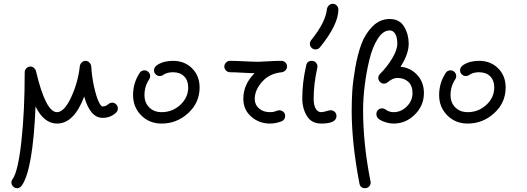

<svg xmlns="http://www.w3.org/2000/svg" viewBox="-20 -650 2770 1010"><path d="M70 340Q58 340 49 331Q40 322 40 310Q40 300 46 293Q75 252 92.5 94Q110 -64 110 -270Q110 -282 119 -291Q128 -300 140 -300Q151 -300 159 -292.5Q167 -285 169 -277Q220 -60 280 -60Q318 -60 354.5 -139Q391 -218 400 -303Q402 -314 410.5 -322Q419 -330 430 -330Q442 -330 450.5 -320.5Q459 -311 460 -301Q463 -248 474 -197.5Q485 -147 497.5 -118.5Q510 -90 520 -90Q535 -90 547 -100Q559 -110 570 -110Q582 -110 591 -101Q600 -92 600 -80Q600 -67 592 -59Q563 -30 520 -30Q454 -30 423 -142Q369 0 280 0Q211 0 167 -90Q153 245 94 327Q84 340 70 340Z M740 -280Q752 -280 761 -271Q770 -262 770 -250Q770 -241 765 -233Q740 -196 740 -150Q740 -110 765 -85Q790 -60 830 -60Q887 -60 928.5 -98.5Q970 -137 970 -190Q970 -227 948.5 -248.5Q927 -270 890 -270Q858 -270 837 -255Q831 -250 820 -250Q808 -250 799 -259Q790 -268 790 -280Q790 -298 810 -310Q830 -322 851 -326Q872 -330 890 -330Q951 -330 990.5 -290.5Q1030 -251 1030 -190Q1030 -110 970 -55Q910 0 830 0Q766 0 723 -43Q680 -86 680 -150Q680 -214 715 -267Q724 -280 740 -280Z M1449 -70Q1460 -70 1470 -62Q1480 -54 1480 -41Q1480 -22 1464 -13Q1432 0 1400 0Q1343 0 1301.5 -36.5Q1260 -73 1260 -130Q1260 -206 1319 -265Q1299 -265 1256 -267.5Q1213 -270 1190 -270Q1178 -270 1169 -279Q1160 -288 1160 -300Q1160 -312 1169 -321Q1178 -330 1190 -330Q1216 -330 1266 -327.5Q1316 -325 1340 -325Q1350 -325 1389 -327.5Q1428 -330 1460 -330Q1472 -330 1481 -321.5Q1490 -313 1490 -300Q1490 -289 1482 -280.5Q1474 -272 1463 -270Q1398 -264 1359 -220Q1320 -176 1320 -130Q1320 -99 1342.5 -79.5Q1365 -60 1400 -60Q1418 -60 1430 -65Q1442 -70 1449 -70Z M1730 -630Q1743 -630 1751.5 -621Q1760 -612 1760 -600Q1760 -520 1663 -401Q1654 -390 1640 -390Q1627 -390 1618.5 -399Q1610 -408 1610 -420Q1610 -430 1617 -439Q1693 -533 1700 -603Q1702 -614 1710.5 -622Q1719 -630 1730 -630ZM1720 -70Q1732 -70 1741 -61.5Q1750 -53 1750 -40Q1750 0 1670 0Q1618 0 1594 -40.5Q1570 -81 1570 -130Q1570 -217 1591 -307Q1596 -330 1620 -330Q1633 -330 1641.5 -321Q1650 -312 1650 -300Q1650 -299 1649.5 -296.5Q1649 -294 1649 -293Q1630 -208 1630 -130Q1630 -96 1641 -78Q1652 -60 1670 -60Q1679 -60 1695.5 -65Q1712 -70 1720 -70Z M1930 310Q1930 322 1921.5 331Q1913 340 1900 340Q1876 340 1871 316Q1830 105 1830 -70Q1830 -118 1833 -168.5Q1836 -219 1848.5 -291.5Q1861 -364 1881 -418Q1901 -472 1939.5 -511Q1978 -550 2030 -550Q2082 -550 2106 -509.5Q2130 -469 2130 -420Q2130 -366 2087 -299Q2139 -294 2174.5 -256Q2210 -218 2210 -160Q2210 -95 2162.5 -47.5Q2115 0 2050 0Q2023 0 1991.5 -13Q1960 -26 1960 -50Q1960 -63 1969 -71.5Q1978 -80 1990 -80Q2000 -80 2008 -74Q2027 -60 2050 -60Q2090 -60 2120 -90Q2150 -120 2150 -160Q2150 -199 2128 -219.5Q2106 -240 2070 -240Q2046 -240 2019 -217Q2010 -210 2000 -210Q1988 -210 1979 -219Q1970 -228 1970 -240Q1970 -252 1979 -261Q2017 -299 2043.5 -343.5Q2070 -388 2070 -420Q2070 -454 2059 -472Q2048 -490 2030 -490Q1995 -490 1967 -446Q1939 -402 1923 -335.5Q1907 -269 1898.5 -199.5Q1890 -130 1890 -70Q1890 107 1929 304Q1929 305 1929.5 307Q1930 309 1930 310Z M2350 -280Q2362 -280 2371 -271Q2380 -262 2380 -250Q2380 -241 2375 -233Q2350 -196 2350 -150Q2350 -110 2375 -85Q2400 -60 2440 -60Q2497 -60 2538.5 -98.5Q2580 -137 2580 -190Q2580 -227 2558.5 -248.5Q2537 -270 2500 -270Q2468 -270 2447 -255Q2441 -250 2430 -250Q2418 -250 2409 -259Q2400 -268 2400 -280Q2400 -298 2420 -310Q2440 -322 2461 -326Q2482 -330 2500 -330Q2561 -330 2600.5 -290.5Q2640 -251 2640 -190Q2640 -110 2580 -55Q2520 0 2440 0Q2376 0 2333 -43Q2290 -86 2290 -150Q2290 -214 2325 -267Q2334 -280 2350 -280Z"/></svg>

Font: Pecita
Style: Book
Weight: 400
Width: 7
Version: Version 4.3